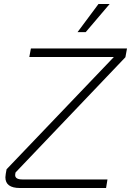

<svg xmlns="http://www.w3.org/2000/svg" viewBox="-20 -943 657 963"><path d="M57 -73Q56 -70 56 -65Q56 -43 92 -43H519L512 0H80Q7 0 7 -54Q7 -60 9 -72L13 -94L551 -657H127L135 -700H617L609 -656L58 -78ZM474 -923H530L410 -782H369Z"/></svg>

Font: KoHo Light
Style: Italic
Weight: 300
Italic angle: -10°
Version: Version 1.000; ttfautohint (v1.6)